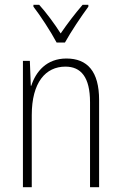

<svg xmlns="http://www.w3.org/2000/svg" viewBox="-20 -784 507 804"><path d="M217 -606H252C277 -651 319 -714 350 -756V-764H326C291 -723 263 -686 234 -644C208 -685 173 -732 144 -764H120V-756C148 -720 192 -653 217 -606ZM258 -539C175 -539 130 -484 111 -425H109L105 -529H76V0H113V-302C113 -439 171 -505 254 -505C319 -505 357 -461 357 -356V0H395V-365C395 -485 346 -539 258 -539Z"/></svg>

Font: Noto Sans Sinhala UI Condensed ExtraLight
Style: Regular
Weight: 200
Width: 3
Designer: Jelle Bosma - Monotype Design Team
Foundry: Monotype Imaging Inc.
Version: Version 2.006